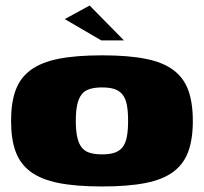

<svg xmlns="http://www.w3.org/2000/svg" viewBox="-20 -667 737 694"><path d="M349 7Q255 7 192 -5.5Q129 -18 91 -46Q53 -74 36.5 -119Q20 -164 20 -230Q20 -296 36.5 -341Q53 -386 91 -414Q129 -442 192 -454.5Q255 -467 349 -467Q443 -467 506 -454.5Q569 -442 606.5 -414Q644 -386 660.5 -341Q677 -296 677 -230Q677 -164 660.5 -119Q644 -74 606.5 -46Q569 -18 506 -5.5Q443 7 349 7ZM349 -109Q376 -109 394 -115Q412 -121 423 -135Q434 -149 438.5 -172.5Q443 -196 443 -230Q443 -265 438.5 -288Q434 -311 423 -325Q412 -339 394 -345Q376 -351 349 -351Q322 -351 303.5 -345Q285 -339 274.5 -325Q264 -311 259 -288Q254 -265 254 -230Q254 -196 259 -172.5Q264 -149 274.5 -135Q285 -121 303.5 -115Q322 -109 349 -109ZM346 -521 214 -598 304 -647 428 -521Z"/></svg>

Font: Genos Black
Style: Regular
Weight: 900
Designer: Robert E. Leuschke
Foundry: Robert E. Leuschke
Version: Version 1.010